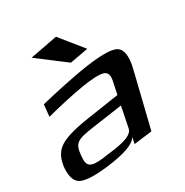

<svg xmlns="http://www.w3.org/2000/svg" viewBox="-223 -796 922 955"><g transform="rotate(-30 237.5 -318.5)"><path d="M403 -20 480 -335C496 -401 489 -443 460 -459C431 -475 359 -474 247 -455C174 -442 93 -425 7 -404L0 -336C80 -357 153 -373 218 -384C279 -394 320 -395 341 -389C361 -383 368 -366 363 -338L347 -261L161 -233C75 -220 18 -203 -13 -180C-43 -158 -59 -123 -63 -77C-66 -26 -54 5 -26 17C1 29 52 31 127 22C231 9 292 -13 307 -45L299 -7ZM40 -88C46 -157 62 -168 161 -182L336 -207L312 -88C303 -45 212 -35 151 -28L131 -25C50 -15 34 -31 40 -88ZM332 -535 227 -665 70 -635 227 -516Z"/></g></svg>

Font: Gamestation Warped
Style: Italic
Weight: 400
Designer: Jonas Hecksher
Foundry: Jonas Hecksher, Playtypeª, e-types AS
Version: Version 1.003